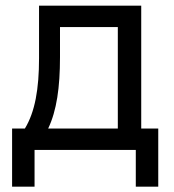

<svg xmlns="http://www.w3.org/2000/svg" viewBox="-20 -538 626 689"><path d="M23.4 131.8H104V0H467.3V131.8H547.9V-76.7H486.8V-517.6H120.1V-329.1C120.1 -218.3 105.5 -136.2 69.3 -76.7H23.4ZM402.8 -76.7H152.8C183.6 -141.1 195.3 -225.1 195.3 -332.5V-440.9H402.8Z"/></svg>

Font: Cascadia Code SemiLight
Style: Regular
Weight: 350
Monospace: yes
Designer: Aaron Bell
Foundry: Saja Typeworks
Version: Version 2404.023